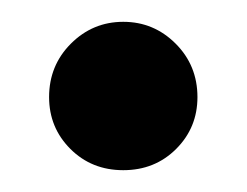

<svg xmlns="http://www.w3.org/2000/svg" viewBox="-20 -461 226 176"><path d="M25 -372Q25 -401 45 -421Q65 -441 93 -441Q121 -441 141 -421Q161 -401 161 -372Q161 -344 141.5 -324.5Q122 -305 93 -305Q64 -305 44.5 -324.5Q25 -344 25 -372Z"/></svg>

Font: Tajawal
Style: Bold
Weight: 700
Designer: Boutros Fonts
Foundry: Created by Boutros International 2017
Version: Version 1.700